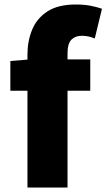

<svg xmlns="http://www.w3.org/2000/svg" viewBox="-20 -833 473 853"><path d="M102 0V-591Q102 -651 123 -701.5Q144 -752 191 -782.5Q238 -813 317 -813Q355 -813 384.5 -807Q414 -801 433 -794L401 -662Q374 -674 343 -674Q314 -674 297 -656.5Q280 -639 280 -596V0ZM26 -430V-562L113 -569H381V-430Z"/></svg>

Font: Noto Sans SC Black
Style: Regular
Weight: 900
Designer: Ryoko NISHIZUKA  (kana, bopomofo & ideographs); Paul D. Hunt (Latin, Greek & Cyrillic); Sandoll Communications , Soo-you
Foundry: Adobe
Version: Version 2.004-H2;hotconv 1.0.118;makeotfexe 2.5.65603